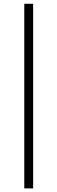

<svg xmlns="http://www.w3.org/2000/svg" viewBox="-20 -780 311 1040"><path d="M111.5 240.5V-759.5H159.5V240.5Z"/></svg>

Font: Newsreader 9pt Light
Style: Regular
Weight: 300
Designer: Hugues Gentile
Foundry: Production Type
Version: Version 1.003